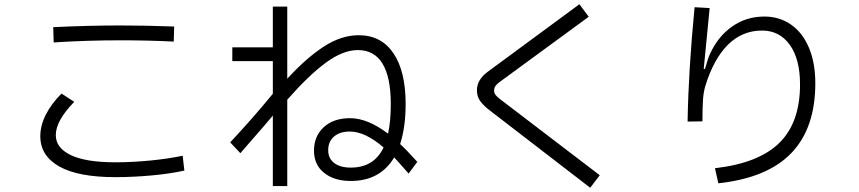

<svg xmlns="http://www.w3.org/2000/svg" viewBox="-20 -835 4050 905"><path d="M231 -707Q401 -715 547 -715Q664 -715 801 -710L799 -639Q679 -645 551 -645Q386 -645 233 -635ZM170 -193Q170 -243 196 -294.5Q222 -346 270 -394L330 -355Q243 -266 243 -198Q243 -138 313.5 -104Q384 -70 524 -70Q601 -70 685 -78Q769 -86 841 -101L849 -31Q782 -16 694 -8Q606 0 524 0Q348 0 259 -50.5Q170 -101 170 -193Z M1906 -17Q1865 -64 1838 -93Q1772 18 1633 18Q1556 18 1508 -20Q1460 -58 1460 -125Q1460 -193 1506 -235.5Q1552 -278 1630 -278Q1713 -278 1809 -205Q1822 -261 1822 -345Q1822 -471 1783 -535Q1744 -599 1667 -599Q1597 -599 1516.5 -540Q1436 -481 1334 -365V42H1266V-290Q1231 -248 1146 -151L1113 -113L1065 -164Q1171 -277 1266 -393V-547H1075V-612H1266V-804H1334V-464Q1425 -563 1507 -616Q1589 -669 1671 -669Q1777 -669 1834.5 -584Q1892 -499 1892 -345Q1892 -236 1866 -156Q1892 -133 1947 -72ZM1788 -140Q1701 -215 1629 -215Q1582 -215 1554.5 -191.5Q1527 -168 1527 -127Q1527 -88 1555.5 -66.5Q1584 -45 1633 -45Q1743 -45 1788 -140Z M2288 -315Q2258 -338 2243 -359.5Q2228 -381 2228 -409Q2228 -459 2278 -496L2711 -815L2755 -756L2333 -447Q2321 -438 2315 -429Q2309 -420 2309 -408Q2309 -397 2315.5 -388Q2322 -379 2338 -367L2807 -9L2762 50Z M3221 -262Q3225 -504 3254 -801L3325 -797Q3313 -681 3297 -510H3303Q3317 -561 3327 -582Q3365 -664 3431.5 -710.5Q3498 -757 3583 -757Q3654 -757 3708.5 -719Q3763 -681 3793 -610Q3823 -539 3823 -443Q3823 -231 3710 -113.5Q3597 4 3366 29L3350 -42Q3557 -66 3654 -162Q3751 -258 3751 -437Q3751 -557 3702.5 -624Q3654 -691 3572 -691Q3478 -691 3410.5 -623.5Q3343 -556 3304 -428Q3296 -400 3293.5 -364Q3291 -328 3291 -263Z"/></svg>

Font: IBM Plex Sans JP
Style: Regular
Weight: 400
Designer: Mike Abbink; Paul van der Laan; Pieter van Rosmalen; Wujin Sim; Yejin Wi; Jinhee Kim; Boomi Park; Yona Kim; Kichan Ma
Foundry: Sandoll Inc.
Version: Version 1.001